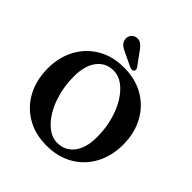

<svg xmlns="http://www.w3.org/2000/svg" viewBox="-243 -1092 1284 1284"><g transform="rotate(45 399.0 -450.0)"><path d="M397.5 -717.5Q506.5 -717.5 587.5 -670Q668.5 -622.5 713.2 -539.2Q758 -456 758 -348Q758 -242 713.8 -159Q669.5 -76 588.8 -28.5Q508 19 399.5 19Q290.5 19 209.8 -28.8Q129 -76.5 84.5 -160.5Q40 -244.5 40 -354.5Q40 -457.5 84 -539.8Q128 -622 208.2 -669.8Q288.5 -717.5 397.5 -717.5ZM598.5 -260Q598.5 -339.5 579.8 -410.5Q561 -481.5 528 -536.2Q495 -591 452.5 -622.5Q410 -654 362.5 -654Q288.5 -654 245 -596.8Q201.5 -539.5 201.5 -439Q201.5 -359 220.5 -287.5Q239.5 -216 272.5 -161.5Q305.5 -107 347.8 -75.8Q390 -44.5 436.5 -44.5Q510 -44.5 554.2 -100.8Q598.5 -157 598.5 -260ZM398 -862 456.5 -782Q461.5 -773.5 463.8 -765.8Q466 -758 460.5 -751Q455 -745 446 -744.2Q437 -743.5 428.5 -746.5L337 -790Q308 -802 291.2 -815.8Q274.5 -829.5 269.5 -852Q264 -872 274.8 -891.5Q285.5 -911 309.5 -917Q337.5 -923.5 358 -907.5Q378.5 -891.5 398 -862Z"/></g></svg>

Font: Fraunces 9pt Soft SemiBold
Style: Regular
Weight: 600
Version: Version 1.000;[b76b70a41]